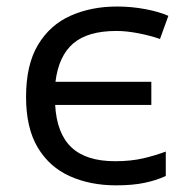

<svg xmlns="http://www.w3.org/2000/svg" viewBox="-20 -553 567 583"><path d="M332.5 9.8Q253.9 9.8 191.9 -18.1Q129.9 -45.9 94.5 -105.2Q59.1 -164.6 59.1 -258.8Q59.1 -356.4 95.5 -417Q131.8 -477.5 194.6 -505.4Q257.3 -533.2 335.4 -533.2Q378.9 -533.2 420.7 -525.4Q462.4 -517.6 491.2 -504.9L465.8 -434.6Q437 -444.8 400.6 -451.9Q364.3 -459 333.5 -459Q246.6 -459 202.4 -421.1Q158.2 -383.3 148.4 -304.7H439.5V-234.4H147.5Q152.3 -147.5 197 -105.5Q241.7 -63.5 329.1 -63.5Q377.9 -63.5 415.3 -72.3Q452.6 -81.1 483.4 -92.8V-18.6Q453.6 -4.9 417.7 2.4Q381.8 9.8 332.5 9.8Z"/></svg>

Font: Lunasima
Style: Regular
Weight: 400
Designer: The DocRepair Project, Monotype Design Team
Foundry: Google
Version: Version 2.009